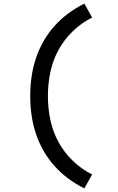

<svg xmlns="http://www.w3.org/2000/svg" viewBox="-20 -861 640 1042"><path d="M438 161Q392 139 350.5 108Q309 77 275 39Q241 1 215.5 -44Q190 -89 174 -138Q158 -187 151 -238Q144 -289 144 -340Q144 -391 151 -442Q158 -493 174 -542Q190 -591 215.5 -636Q241 -681 275 -719Q309 -757 350.5 -788Q392 -819 438 -841L480 -766Q422 -737 375 -691.5Q328 -646 297 -589Q266 -532 253 -468.5Q240 -405 240 -340Q240 -275 253 -211.5Q266 -148 297 -91Q328 -34 375 11.5Q422 57 480 86Z"/></svg>

Font: Iosevka Fixed Curly Md Ex
Style: Regular
Weight: 500
Width: 7
Monospace: yes
Designer: Belleve Invis
Foundry: Belleve Invis
Version: Version 30.1.2